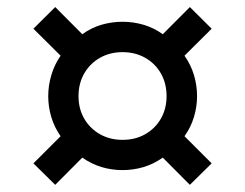

<svg xmlns="http://www.w3.org/2000/svg" viewBox="-20 -580 688 539"><path d="M135 -61.1 73.8 -121.4 150.1 -197.6Q132.3 -223.2 123.8 -252Q115.4 -280.8 115.4 -310Q115.4 -340.2 124.2 -369.5Q132.9 -398.8 150.1 -423.6L73.8 -499.4L135 -560.2L211 -483.9Q236.9 -502.5 265.5 -510.7Q294.2 -518.9 324 -518.9Q354.4 -518.9 383.2 -510.4Q412.1 -501.9 437 -483.9L513 -560.2L574.2 -499.4L497.9 -423.6Q515.6 -398.8 524.4 -369.7Q533.2 -340.6 533.2 -310Q533.2 -280.4 524.4 -251.3Q515.6 -222.2 497.9 -197.6L574.2 -121.4L513 -61.1L437 -137.5Q411.1 -119.4 382.7 -110.9Q354.2 -102.5 324 -102.5Q293.1 -102.5 264.8 -111.1Q236.6 -119.7 211 -137.5ZM324 -187.4Q359.9 -187.4 387.8 -203.3Q415.8 -219.3 431.7 -247Q447.6 -274.8 447.6 -310Q447.6 -346.1 431.6 -374Q415.5 -402 387.5 -417.8Q359.6 -433.6 324 -433.6Q288.8 -433.6 260.8 -417.8Q232.8 -402 216.6 -374Q200.4 -346.1 200.4 -310Q200.4 -274.8 216.4 -247Q232.5 -219.3 260.5 -203.3Q288.4 -187.4 324 -187.4Z"/></svg>

Font: Geologica-Sharp
Style: Regular
Weight: 100
Designer: Sindre Bremnes, Frode Helland
Foundry: Monokrom Skriftforlag AS
Version: Version 1.010;gftools[0.9.28]